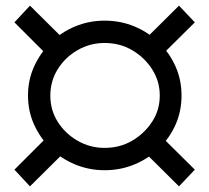

<svg xmlns="http://www.w3.org/2000/svg" viewBox="-20 -657 740 679"><path d="M350 -55Q295 -55 245.5 -75.5Q196 -96 159 -132.5Q122 -169 100.5 -216.5Q79 -264 79 -319Q79 -374 100.5 -421.5Q122 -469 159 -506Q196 -543 245.5 -563.5Q295 -584 350 -584Q406 -584 455.5 -563.5Q505 -543 542.5 -506Q580 -469 601 -421.5Q622 -374 622 -319Q622 -264 601 -216.5Q580 -169 542.5 -132.5Q505 -96 455.5 -75.5Q406 -55 350 -55ZM86 2 31 -57 146 -172 202 -113ZM146 -463 31 -578 86 -637 202 -522ZM613 2 497 -113 553 -172 669 -57ZM350 -134Q404 -134 447.5 -159.5Q491 -185 518 -226.5Q545 -268 545 -319Q545 -370 518 -412Q491 -454 447.5 -479.5Q404 -505 350 -505Q298 -505 254 -479.5Q210 -454 184 -412Q158 -370 158 -319Q158 -268 184 -226.5Q210 -185 254 -159.5Q298 -134 350 -134ZM553 -463 497 -522 613 -637 669 -578Z"/></svg>

Font: Montserrat Thin Medium
Style: Regular
Weight: 500
Version: Version 9.000